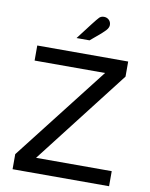

<svg xmlns="http://www.w3.org/2000/svg" viewBox="-95 -948 797 1017"><g transform="rotate(10 303.5 -439.5)"><path d="M381 -879Q397 -879 408 -868.5Q419 -858 419 -841Q419 -827 404.5 -811Q390 -795 347 -760Q332 -748 327 -743H257Q341 -854 353 -866Q363 -879 381 -879ZM44 0V-81L438 -587H59V-668H548V-587L156 -81H563V0Z"/></g></svg>

Font: Atkinson Hyperlegible Pro
Style: Regular
Weight: 400
Designer: Elliott Scott, Megan Eiswerth, Linus Boman, Theodore Petrosky, Jacob Perez
Foundry: Braille Institute
Version: Version 1.5.1